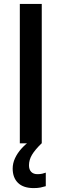

<svg xmlns="http://www.w3.org/2000/svg" viewBox="-20 -734 315 983"><path d="M81.5 0V-713.9H193.8V0ZM128.4 112.3Q128.4 134.3 139.9 146Q151.4 157.7 171.4 157.7Q185.5 157.7 196.3 155.3Q207 152.8 214.4 149.9V219.2Q202.1 223.1 187.3 226.1Q172.4 229 152.8 229Q99.6 229 72.3 202.4Q44.9 175.8 44.9 128.9Q44.9 102.5 56.6 76.7Q68.4 50.8 89.4 27.3Q110.4 3.9 137.2 -14.6L192.9 0Q159.2 32.7 143.8 58.6Q128.4 84.5 128.4 112.3Z"/></svg>

Font: Open Sans SemiCondensed SemiBold
Style: Regular
Weight: 600
Width: 4
Designer: Monotype Design Team
Foundry: Monotype Imaging Inc.
Version: Version 3.000